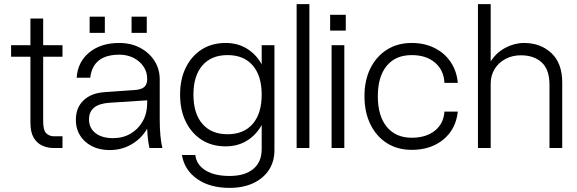

<svg xmlns="http://www.w3.org/2000/svg" viewBox="-20 -720 2809 934"><path d="M284 -57V0H240Q212 0 186 -11.5Q160 -23 144 -50Q128 -77 128 -123V-444H34V-500H128V-630H190V-500H284V-444H190V-131Q190 -86 205 -71.5Q220 -57 243 -57Z M620 -639H694V-560H620ZM416 -639H490V-560H416ZM757 -141Q757 -51 770 0H707Q698 -41 696 -94Q668 -46 620 -18Q572 10 514 10Q441 10 395 -31Q349 -72 349 -137Q349 -196 386.5 -232Q424 -268 492 -272L634 -282Q667 -284 681.5 -296.5Q696 -309 696 -335V-337Q696 -370 678 -396.5Q660 -423 629.5 -438.5Q599 -454 561 -454Q432 -454 419 -342H353Q358 -419 414.5 -465Q471 -511 560 -511Q617 -511 661.5 -487.5Q706 -464 731.5 -424Q757 -384 757 -333ZM413 -139Q413 -97 444.5 -72.5Q476 -48 530 -48Q578 -48 615.5 -70Q653 -92 674.5 -130.5Q696 -169 696 -218V-232L511 -220Q413 -213 413 -139Z M1315 -500V11Q1315 66 1288 107Q1261 148 1212 171Q1163 194 1097 194Q1001 194 939 150.5Q877 107 865 34H930Q936 82 980 109Q1024 136 1097 136Q1171 136 1212 102Q1253 68 1253 6V-112Q1226 -63 1181 -35.5Q1136 -8 1078 -8Q1011 -8 961.5 -39.5Q912 -71 884 -127.5Q856 -184 856 -260Q856 -335 884 -391.5Q912 -448 961.5 -479.5Q1011 -511 1078 -511Q1136 -511 1181 -483.5Q1226 -456 1253 -407V-500ZM921 -260Q921 -168 964.5 -117.5Q1008 -67 1087 -67Q1166 -67 1209.5 -117.5Q1253 -168 1253 -260Q1253 -351 1209.5 -401.5Q1166 -452 1087 -452Q1008 -452 964.5 -401.5Q921 -351 921 -260Z M1423 -700H1485V0H1423Z M1586 -648H1662V-571H1586ZM1593 -500H1655V0H1593Z M1753 -252Q1753 -330 1782 -388Q1811 -446 1862.5 -478.5Q1914 -511 1983 -511Q2045 -511 2094 -486.5Q2143 -462 2172.5 -418Q2202 -374 2207 -317H2142Q2139 -379 2096 -415.5Q2053 -452 1983 -452Q1904 -452 1861 -399.5Q1818 -347 1818 -252Q1818 -156 1861.5 -103Q1905 -50 1983 -50Q2052 -50 2095 -84Q2138 -118 2142 -177H2207Q2198 -92 2137 -41.5Q2076 9 1983 9Q1914 9 1862.5 -23.5Q1811 -56 1782 -115Q1753 -174 1753 -252Z M2653 -307Q2653 -382 2615 -416.5Q2577 -451 2514 -451Q2472 -451 2438.5 -433Q2405 -415 2386 -384Q2367 -353 2367 -313V0H2305V-700H2367V-421Q2394 -464 2438.5 -487.5Q2483 -511 2529 -511Q2610 -511 2662.5 -461.5Q2715 -412 2715 -319V0H2653Z"/></svg>

Font: Overused Grotesk Book
Style: Regular
Weight: 350
Version: Version 0.003